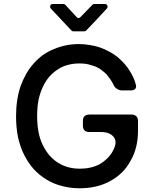

<svg xmlns="http://www.w3.org/2000/svg" viewBox="-20 -958 789 987"><path d="M251 -937.5H305.7Q312.5 -937.5 316.4 -932.6Q338.9 -908.2 374 -870.1Q377.9 -865.2 383.8 -865.2Q389.6 -865.2 393.6 -870.1Q419.9 -896.5 455.1 -933.6Q459 -937.5 464.8 -937.5H519.5Q528.3 -937.5 531.7 -929.2Q535.2 -920.9 529.3 -914.1Q474.6 -854.5 422.9 -800.8Q418.9 -796.9 413.1 -796.9H356.4Q350.6 -796.9 346.7 -801.8L241.2 -914.1Q235.4 -920.9 238.8 -929.2Q242.2 -937.5 251 -937.5ZM560.5 -182.6Q548.8 -160.2 531.2 -143.6Q514.6 -127 493.2 -114.3Q470.7 -102.5 445.3 -96.7Q419.9 -90.8 390.6 -90.8Q358.4 -90.8 330.1 -98.6Q301.8 -106.4 277.3 -122.1Q252.9 -137.7 233.4 -160.2Q213.9 -183.6 199.2 -213.9Q184.6 -244.1 177.7 -281.2Q170.9 -318.4 170.9 -362.3Q170.9 -405.3 177.7 -442.4Q185.5 -479.5 199.2 -508.8Q212.9 -539.1 232.4 -562.5Q252 -585 276.4 -600.6Q300.8 -617.2 328.1 -624Q355.5 -631.8 386.7 -631.8Q404.3 -631.8 420.9 -629.9Q437.5 -627 452.1 -622.1Q466.8 -618.2 480.5 -611.3Q494.1 -604.5 505.9 -594.7Q517.6 -585.9 528.3 -575.2Q538.1 -563.5 546.9 -550.8Q550.8 -544.9 554.7 -538.1Q558.6 -531.2 562.5 -524.4Q568.4 -509.8 580.1 -502Q592.8 -493.2 607.4 -493.2Q622.1 -493.2 652.3 -493.2Q668.9 -493.2 675.8 -502Q682.6 -509.8 677.7 -525.4Q672.9 -543 666 -558.6Q659.2 -574.2 649.4 -589.8Q636.7 -611.3 620.1 -629.9Q603.5 -648.4 584 -665Q564.5 -680.7 542 -692.4Q519.5 -705.1 494.1 -713.9Q468.8 -722.7 441.4 -726.6Q414.1 -731.4 384.8 -731.4Q349.6 -731.4 317.4 -724.6Q285.2 -717.8 255.9 -705.1Q226.6 -693.4 200.2 -674.8Q174.8 -656.2 153.3 -631.8Q131.8 -608.4 115.2 -579.1Q98.6 -549.8 85.9 -515.6Q74.2 -481.4 68.4 -442.4Q62.5 -403.3 62.5 -360.4Q62.5 -303.7 72.3 -253.9Q83 -205.1 103.5 -163.1Q124 -122.1 152.3 -89.8Q181.6 -57.6 218.8 -35.2Q254.9 -12.7 297.9 -2Q340.8 9.8 389.6 9.8Q433.6 9.8 471.7 1Q510.7 -7.8 544.9 -26.4Q578.1 -43.9 605.5 -70.3Q631.8 -95.7 650.4 -129.9Q669.9 -163.1 679.7 -202.1Q689.5 -241.2 689.5 -287.1Q689.5 -303.7 689.5 -335.9Q689.5 -352.5 680.7 -360.4Q671.9 -369.1 656.2 -369.1Q584 -369.1 439.5 -369.1Q422.9 -369.1 414.1 -360.4Q406.2 -352.5 406.2 -335.9Q406.2 -328.1 406.2 -312.5Q406.2 -295.9 414.1 -288.1Q422.9 -279.3 439.5 -279.3Q459 -279.3 500 -279.3Q543.9 -279.3 564.5 -253.9Q585 -228.5 561.5 -184.6Q561.5 -184.6 562.5 -185.5Q562.5 -185.5 561.5 -184.6Q560.5 -182.6 560.5 -182.6Z"/></svg>

Font: DeepSea
Style: Medium
Weight: 500
Designer: Stem
Version: Version 3.019;git-0a5106e0b